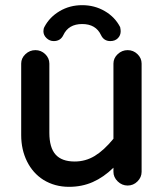

<svg xmlns="http://www.w3.org/2000/svg" viewBox="-20 -705 635 743"><path d="M148 -584Q148 -594 152 -601Q172 -639 211 -662Q250 -685 298 -685Q346 -685 385.5 -662Q425 -639 445 -600Q447 -590 447 -584Q447 -568 436 -557Q425 -546 407 -546Q382 -546 371 -569Q351 -612 298 -612Q245 -612 225 -569Q214 -546 188 -546Q172 -546 160 -557.5Q148 -569 148 -584ZM62 -459Q62 -480 78.5 -495.5Q95 -511 117 -511Q139 -511 155 -495.5Q171 -480 171 -459V-191Q171 -134 195 -107Q219 -80 269 -80Q311 -80 346.5 -101.5Q382 -123 419 -168V-459Q419 -480 435.5 -495.5Q452 -511 474 -511Q496 -511 512 -495.5Q528 -480 528 -459V-40Q528 -19 512 -3Q496 13 474 13Q452 13 435.5 -3Q419 -19 419 -40V-56Q381 -19 339 -0.5Q297 18 247 18Q192 18 148 -9Q107 -35 84.5 -80.5Q62 -126 62 -182Z"/></svg>

Font: 寒蝉全圆体 Bold
Style: Regular
Weight: 700
Designer: Warren2060
      Designed by Motoya company      

      [Varela Round]
      Joe Prince(Latin component); Avraham Cornf
Foundry: ChillType
Version: Version 3.200